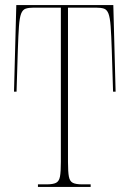

<svg xmlns="http://www.w3.org/2000/svg" viewBox="-20 -734 509 754"><path d="M129 0V-10H163Q188 -10 200 -16Q212 -22 215.5 -40.5Q219 -59 219 -98V-704H112Q93 -704 81 -700Q69 -696 63 -680.5Q57 -665 54.5 -631Q52 -597 50 -536L45 -374H35L44 -714H425L434 -374H424L419 -536Q417 -597 414.5 -631Q412 -665 406 -680.5Q400 -696 388.5 -700Q377 -704 357 -704H247V-98Q247 -59 250.5 -40.5Q254 -22 266 -16Q278 -10 303 -10H336V0Z"/></svg>

Font: Noto Serif Display ExtraCondensed Thin
Style: Regular
Weight: 100
Width: 2
Designer: Monotype Design Team
Foundry: Monotype Imaging Inc.
Version: Version 2.009